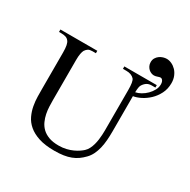

<svg xmlns="http://www.w3.org/2000/svg" viewBox="-185 -1012 1194 1204"><g transform="rotate(30 412.0 -410.0)"><path d="M786.1 -718.8Q786.1 -676.3 768.8 -642.3Q751.5 -608.4 725.8 -584.2Q700.2 -560.1 670.9 -545.4Q641.6 -530.8 617.2 -527.3V-272.5Q617.2 -238.3 614.7 -207.3Q612.3 -176.3 605.7 -149.2Q599.1 -122.1 587.9 -98.9Q576.7 -75.7 559.1 -57.6Q541 -38.6 521.5 -24.9Q502 -11.2 478.5 -2.2Q455.1 6.8 426.3 11.2Q397.5 15.6 360.8 15.6Q293 15.6 247.3 0.5Q201.7 -14.6 172.9 -39.3Q144 -64 129.2 -95.7Q114.3 -127.4 108.2 -160.9Q102.1 -194.3 101.6 -227.1Q101.1 -259.8 101.1 -285.6V-545.4Q101.1 -576.2 97.2 -595.9Q93.3 -615.7 84.5 -625.5Q76.7 -635.7 63.2 -640.1Q49.8 -644.5 29.8 -644.5H14.6V-662.1H281.7V-644.5H256.8Q236.8 -644.5 226.6 -638.2Q216.3 -631.8 207.5 -618.7Q202.1 -608.9 198.7 -591.1Q195.3 -573.2 195.3 -545.4V-256.3Q195.3 -234.9 196.3 -209.2Q197.3 -183.6 202.4 -158.2Q207.5 -132.8 218.3 -108.9Q229 -85 248 -66.4Q267.1 -47.9 296.4 -36.9Q325.7 -25.9 367.7 -25.9Q397.5 -25.9 422.6 -32Q447.8 -38.1 467.8 -47.4Q487.8 -56.6 502.7 -66.9Q517.6 -77.1 526.4 -85.4Q539.1 -97.2 547.4 -113.5Q555.7 -129.9 560.8 -148.2Q565.9 -166.5 568.4 -185.5Q570.8 -204.6 571.8 -221.9Q572.8 -239.3 572.8 -253.4V-545.4Q572.8 -576.2 569.6 -595.7Q566.4 -615.2 559.1 -623.5Q539.6 -644.5 502.4 -644.5H477.5V-662.1H712.4V-644.5H687Q666.5 -644.5 652.6 -636.2Q638.7 -627.9 627.4 -610.8Q618.2 -599.1 617.2 -555.7Q636.2 -559.1 656.5 -570.6Q676.8 -582 693.6 -598.9Q710.4 -615.7 721.4 -636.2Q732.4 -656.7 732.4 -678.7Q732.4 -689.9 729.7 -697Q727.1 -704.1 723.4 -708.3Q719.7 -712.4 716.1 -713.9Q712.4 -715.3 710 -715.3Q706.1 -715.3 700.9 -713.9Q695.8 -712.4 689.9 -710.4Q684.1 -708.5 678 -707Q671.9 -705.6 666 -705.6Q656.2 -705.6 645.8 -709.7Q635.3 -713.9 626.7 -721.9Q618.2 -730 612.5 -741.7Q606.9 -753.4 606.9 -768.1Q606.9 -785.6 614.5 -798.3Q622.1 -811 633.8 -819.6Q645.5 -828.1 659.2 -832.3Q672.9 -836.4 685.1 -836.4Q702.6 -836.4 720.7 -828.1Q738.8 -819.8 753.4 -804.7Q768.1 -789.6 777.1 -767.6Q786.1 -745.6 786.1 -718.8Z"/></g></svg>

Font: Doulos SIL Phon
Style: Regular
Weight: 400
Designer: Walt Agee, Victor Gaultney, Peter Martin, Debbi Hosken, Becca Hirsbrunner
Foundry: SIL International
Version: Version 5.000